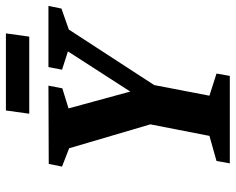

<svg xmlns="http://www.w3.org/2000/svg" viewBox="-94 -704 798 650"><g transform="rotate(-90 305.0 -379.0)"><path d="M77 0 85 -45 170 -69 209 -269 128 -544 66 -568 75 -613 340 -614 331 -567 263 -546 320 -337 456 -548 394 -568 403 -614H610L601 -570L530 -545L342 -256L306 -69L381 -45L373 0ZM245 -679 256 -758H517L506 -679Z"/></g></svg>

Font: Manuale
Style: Bold Italic
Weight: 700
Italic angle: -11°
Version: Version 1.002